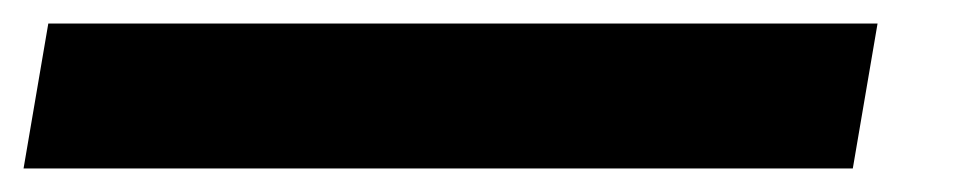

<svg xmlns="http://www.w3.org/2000/svg" viewBox="-85 44 827 163"><path d="M-65 187 -44 64H660L639 187Z"/></svg>

Font: Georama ExtraCondensed Thin
Style: Bold Italic
Weight: 700
Italic angle: -9°
Version: Version 1.001